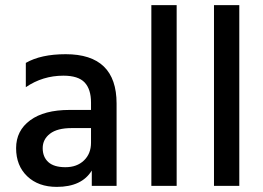

<svg xmlns="http://www.w3.org/2000/svg" viewBox="-20 -727 1029 751"><path d="M237 -515Q436 -515 436 -322V0H339V-60Q300 4 202 4Q130 4 86.5 -37.5Q43 -79 43 -147.5Q43 -216 98 -256.5Q153 -297 252 -297H336V-326Q336 -378 311 -404.5Q286 -431 228 -431Q147 -431 81 -386V-481Q140 -515 237 -515ZM336 -226H260Q204 -226 175.5 -204Q147 -182 147 -147.5Q147 -113 169 -93Q191 -73 236 -73Q281 -73 308.5 -99.5Q336 -126 336 -169Z M572 0V-707H671V0Z M817 0V-707H916V0Z"/></svg>

Font: Hind Medium
Style: Regular
Weight: 500
Designer: Manushi Parikh, Satya Rajpurohit
Foundry: Indian Type Foundry
Version: Version 1.201;PS 1.0;hotconv 1.0.78;makeotf.lib2.5.61930; tt